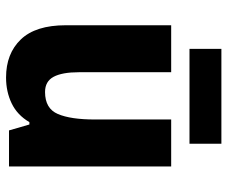

<svg xmlns="http://www.w3.org/2000/svg" viewBox="-80 -680 769 650"><g transform="rotate(90 305.0 -354.5)"><path d="M543 -549V0H421L401 -69H393Q369 -28 329.5 -9Q290 10 242 10Q161 10 113 -40Q65 -90 65 -192V-549H224V-237Q224 -180 239.5 -151Q255 -122 291 -122Q347 -122 365.5 -165.5Q384 -209 384 -290V-549ZM466 -719V-611H145V-719Z"/></g></svg>

Font: Noto Sans Gujarati SemiCondensed ExtraBold
Style: Regular
Weight: 800
Width: 4
Designer: Jelle Bosma - Monotype Design Team, Universal Thirst
Foundry: Monotype Imaging Inc.
Version: Version 2.106; ttfautohint (v1.8.4.7-5d5b)